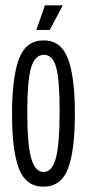

<svg xmlns="http://www.w3.org/2000/svg" viewBox="-20 -688 325 718"><path d="M142 10Q77 10 51 -57Q25 -124 25 -261Q25 -399 51 -468Q77 -537 143 -537Q208 -537 234 -469Q260 -401 260 -262Q260 -126 234.5 -58Q209 10 142 10ZM143 -45Q175 -45 189 -97Q203 -149 203 -273Q203 -386 190.5 -434.5Q178 -483 144 -483Q110 -483 96 -434Q82 -385 82 -270Q82 -148 96.5 -96.5Q111 -45 143 -45ZM166 -576H116L148 -668H215Z"/></svg>

Font: Bricolage Grotesque 96pt Condensed ExtraLight
Style: Regular
Weight: 200
Width: 3
Designer: Mathieu Triay
Foundry: Atelier Triay
Version: Version 1.001; ttfautohint (v1.8.4.7-5d5b);gftools[0.9.33.de